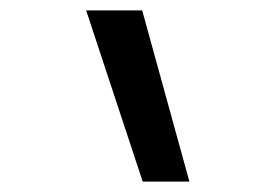

<svg xmlns="http://www.w3.org/2000/svg" viewBox="-20 -792 540 370"><path d="M255 -442 146 -772H254L345 -442Z"/></svg>

Font: Iosevka Fixed Medium
Style: Regular
Weight: 500
Monospace: yes
Designer: Belleve Invis
Foundry: Belleve Invis
Version: Version 32.3.0